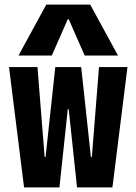

<svg xmlns="http://www.w3.org/2000/svg" viewBox="-20 -810 590 830"><path d="M84 0 19 -520H142L173 -131H177L219 -520H331L373 -131H377L408 -520H531L466 0H313L277 -338H273L237 0ZM60 -570 180 -790H370L490 -570H346L277 -727H273L204 -570Z"/></svg>

Font: M PLUS Code Latin SemiExpanded SemiBold
Style: Regular
Weight: 600
Width: 6
Designer: Coji Morishita
Foundry: UNDERFOREST DESIGN
Version: Version 1.002; ttfautohint (v1.8.3)